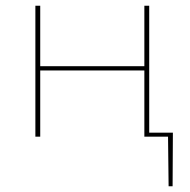

<svg xmlns="http://www.w3.org/2000/svg" viewBox="-20 -479 667 673"><path d="M586 -14 585 174H571L569 0H486V-232H121V0H104V-459H121V-247H486V-459H503V-14Z"/></svg>

Font: EauTestSC Thin
Style: Regular
Weight: 250
Designer: Christian Thalmann (Catharsis Fonts)
Version: Version 0.001;PS 000.001;hotconv 1.0.88;makeotf.lib2.5.64775